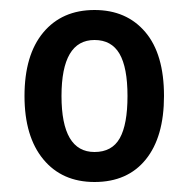

<svg xmlns="http://www.w3.org/2000/svg" viewBox="-20 -742 377 384"><path d="M308 -550Q308 -468 271.5 -423Q235 -378 169 -378Q104 -378 66.5 -423.5Q29 -469 29 -550Q29 -632 66.5 -677Q104 -722 169 -722Q233 -722 270.5 -678Q308 -634 308 -550ZM103 -550Q103 -438 169 -438Q204 -438 219.5 -465.5Q235 -493 235 -550Q235 -607 219 -634.5Q203 -662 169 -662Q103 -662 103 -550Z"/></svg>

Font: Noto Sans Myanmar Condensed Medium
Style: Regular
Weight: 500
Width: 3
Designer: Monotype Design Team
Foundry: Monotype Imaging Inc.
Version: Version 2.107; ttfautohint (v1.8.4.7-5d5b)